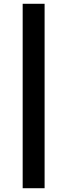

<svg xmlns="http://www.w3.org/2000/svg" viewBox="-20 -867 356 1016"><path d="M100 -847H216V129H100Z"/></svg>

Font: Biryani SemiBold
Style: Regular
Weight: 600
Designer: Dan Reynolds and Mathieu Réguer
Foundry: Dan Reynolds and Mathieu Réguer
Version: Version 1.004; ttfautohint (v1.1) -l 5 -r 5 -G 72 -x 0 -D la